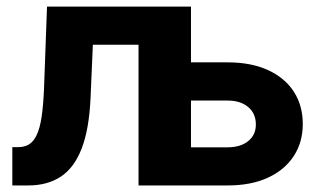

<svg xmlns="http://www.w3.org/2000/svg" viewBox="-20 -566 984 586"><path d="M17.6 0V-116.9H35.1Q54.8 -116.9 68.8 -125.5Q82.8 -134.2 92.2 -154.3Q101.7 -174.4 106.9 -208.7Q112.1 -243.1 114.3 -294.3L123.5 -545.9H549.4V0H402.8V-429.5H263.4L256.5 -269.8Q252.3 -171.8 229.2 -112.5Q206.1 -53.2 165.2 -26.6Q124.3 0 66.2 0ZM511.8 -375.7H674.6Q746.7 -375.7 798.1 -352Q849.5 -328.4 876.8 -286.2Q904.1 -243.9 904.1 -187.3Q904.1 -132.2 876.7 -89.9Q849.3 -47.6 798 -23.8Q746.7 0 674.6 0H416.5V-545.9H562.9V-116.4H674.6Q714 -116.4 737.5 -135.3Q760.9 -154.2 760.9 -186Q760.9 -219.6 737.5 -239.3Q714 -259.1 674.6 -259.1H511.8Z"/></svg>

Font: Inter Variable LoSnoCo
Style: Regular
Weight: 400
Designer: Rasmus Andersson
Foundry: rsms
Version: Version 4.000;git-a52131595; featfreeze: case,dlig,ss01,ss02